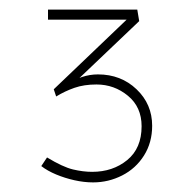

<svg xmlns="http://www.w3.org/2000/svg" viewBox="-20 -792 382 400"><path d="M174 -412Q155 -412 135 -416.5Q115 -421 97 -428.5Q79 -436 66 -446L78 -464Q111 -444 132 -439Q153 -434 172 -434Q215 -434 245 -458.5Q275 -483 275 -529Q275 -569 246.5 -592.5Q218 -616 181 -616Q155 -616 135 -609Q115 -602 97 -591L92 -606L249 -756L254 -751H80V-772H266L270 -748L124 -609L108 -608Q134 -626 150.5 -631.5Q167 -637 184 -637Q232 -637 264.5 -606Q297 -575 297 -530Q297 -495 280 -468Q263 -441 234.5 -426.5Q206 -412 174 -412Z"/></svg>

Font: Lexend Giga Thin
Style: Regular
Weight: 250
Version: Version 1.007